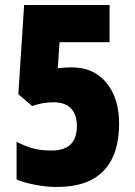

<svg xmlns="http://www.w3.org/2000/svg" viewBox="-20 -785 536 764"><path d="M206 -41Q165 -41 120.5 -49.5Q76 -58 46 -71V-221Q76 -205 108 -195.5Q140 -186 186 -186Q286 -186 286 -284Q286 -328 263 -353Q240 -378 193 -378Q150 -378 108 -363L53 -410L76 -765H416V-617H217L210 -513Q237 -517 265 -517Q353 -517 403.5 -455.5Q454 -394 454 -293Q454 -170 392.5 -105.5Q331 -41 206 -41Z"/></svg>

Font: Noto Sans Tamil UI ExtraCondensed Black
Style: Regular
Weight: 900
Width: 2
Designer: Jelle Bosma - Monotype Design Team
Foundry: Monotype Imaging Inc.
Version: Version 2.004; ttfautohint (v1.8.4.7-5d5b)